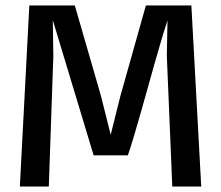

<svg xmlns="http://www.w3.org/2000/svg" viewBox="-20 -683 808 703"><path d="M87.4 -663.1H253.9L349.6 -332L385.3 -189.5L420.9 -332L514.2 -663.1H680.7L716.8 0H610.8L590.8 -479.5L593.3 -607.9Q582 -574.2 570.1 -533.7Q558.1 -493.2 545.7 -449.5Q533.2 -405.8 520.8 -360.6Q508.3 -315.4 495.8 -271.7Q483.4 -228 471.4 -187.7Q459.5 -147.5 448.2 -114.3H322.8L173.3 -609.4L175.3 -477.5L158.7 0H52.7Z"/></svg>

Font: Basic
Style: Regular
Weight: 400
Designer: Magnus Gaarde
Foundry: Magnus Gaarde
Version: Version 1.003; ttfautohint (v1.1) -l 6 -r 16 -G 0 -x 16 -D l